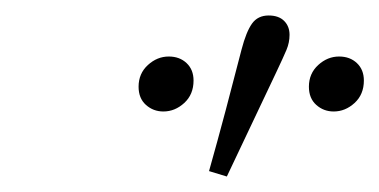

<svg xmlns="http://www.w3.org/2000/svg" viewBox="-20 -799 490 248"><path d="M191 -655Q178 -655 168.5 -663.5Q159 -672 159 -687Q159 -704 171 -715Q183 -726 198 -726Q212 -726 221 -717.5Q230 -709 230 -695Q230 -677 218 -666Q206 -655 191 -655ZM273 -571 250 -578Q261 -617 271.5 -656.5Q282 -696 292 -735Q298 -758 305.5 -768.5Q313 -779 327 -779Q340 -779 347 -772Q354 -765 354 -754Q354 -744 350 -734.5Q346 -725 337 -706Q321 -672 305 -638.5Q289 -605 273 -571ZM411 -655Q398 -655 388.5 -663.5Q379 -672 379 -687Q379 -704 391 -715Q403 -726 418 -726Q432 -726 441 -717.5Q450 -709 450 -695Q450 -677 438 -666Q426 -655 411 -655Z"/></svg>

Font: Source Serif 4 SmText Light
Style: Italic
Weight: 300
Italic angle: -12°
Designer: Frank Grießhammer
Foundry: Adobe
Version: Version 4.005;hotconv 1.1.0;makeotfexe 2.6.0